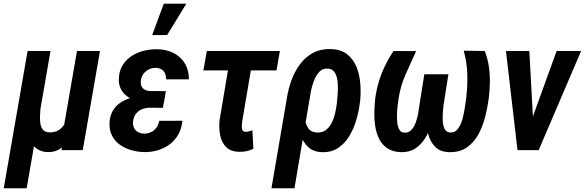

<svg xmlns="http://www.w3.org/2000/svg" viewBox="-42 -800 3116 1023"><path d="M368.2 -528.3H490.7L398.9 0H286.1L298.8 -128.9ZM334.5 -246.1 376 -247.6Q372.1 -212.4 363.3 -167.7Q354.5 -123 336.4 -81.8Q318.4 -40.5 287.8 -14.4Q257.3 11.7 210 10.3Q180.7 9.3 158 -5.1Q135.3 -19.5 121.1 -43Q106.9 -66.4 103 -94.7L108.9 -225.6H173.8Q172.9 -209.5 171.4 -187.7Q169.9 -166 172.6 -145Q175.3 -124 186 -109.9Q196.8 -95.7 220.7 -94.7Q251.5 -93.8 272.2 -107.7Q293 -121.6 305.2 -144.8Q317.4 -168 324.2 -194.6Q331.1 -221.2 334.5 -246.1ZM105 -528.3H227.1L100.1 203.1H-22Z M728.5 -287.6 836.9 -287.1 826.2 -225.6 754.4 -226.1Q731.4 -225.1 712.9 -217.3Q694.3 -209.5 682.1 -193.4Q669.9 -177.2 667 -153.8Q665 -139.6 668.5 -127.7Q671.9 -115.7 679.7 -106.9Q687.5 -98.1 699 -93.3Q710.4 -88.4 725.1 -87.9Q746.1 -87.9 763.2 -96.2Q780.3 -104.5 791.5 -120.1Q802.7 -135.7 806.6 -156.2L929.7 -156.7Q926.3 -115.7 908.4 -84.2Q890.6 -52.7 862.3 -31.2Q834 -9.8 798.6 0.7Q763.2 11.2 723.6 10.3Q689 9.3 655.8 -0.5Q622.6 -10.3 596.2 -29.3Q569.8 -48.3 554.9 -77.1Q540 -106 541.5 -145.5Q543.5 -184.1 559.8 -211.2Q576.2 -238.3 602.8 -255.1Q629.4 -272 661.9 -279.8Q694.3 -287.6 728.5 -287.6ZM831.1 -252 737.3 -252.9Q710 -253.4 683.6 -262Q657.2 -270.5 635.7 -286.4Q614.3 -302.2 602.1 -325.7Q589.8 -349.1 591.3 -379.9Q592.3 -421.4 610.8 -451.7Q629.4 -481.9 659.2 -501.5Q689 -521 725.3 -529.8Q761.7 -538.6 799.3 -537.6Q835.4 -536.6 865.5 -525.1Q895.5 -513.7 918 -492.9Q940.4 -472.2 952.4 -443.1Q964.4 -414.1 964.4 -377.4H843.3Q843.3 -395.5 837.2 -409.2Q831.1 -422.9 818.6 -430.4Q806.2 -438 787.1 -438.5Q767.6 -438.5 750.7 -430.2Q733.9 -421.9 722.7 -406.7Q711.4 -391.6 708.5 -372.1Q707 -358.9 709.5 -348.4Q711.9 -337.9 718 -330.8Q724.1 -323.7 734.1 -319.8Q744.1 -315.9 756.8 -314.9L841.8 -314.5ZM769 -613.3 830.6 -780.3H950.7L848.6 -613.3Z M1449.2 -528.3 1431.2 -424.8H1041.5L1060.1 -528.3ZM1189.9 -528.3H1312L1248.5 -153.3Q1247.6 -145 1246.6 -132.1Q1245.6 -119.1 1249 -108.6Q1252.4 -98.1 1265.1 -97.7Q1274.9 -97.2 1284.4 -100.1Q1293.9 -103 1302.7 -106L1308.1 -7.3Q1289.6 2 1271 5.6Q1252.4 9.3 1231.9 8.8Q1186 7.8 1162.1 -17.1Q1138.2 -42 1131.1 -79.6Q1124 -117.2 1127.4 -156.2Z M1404.3 203.1 1487.3 -281.7Q1494.6 -328.1 1511.7 -374.3Q1528.8 -420.4 1556.9 -458.3Q1585 -496.1 1625.5 -518.1Q1666 -540 1719.7 -538.6Q1774.9 -537.1 1808.3 -510.3Q1841.8 -483.4 1858.2 -441.7Q1874.5 -399.9 1877.9 -352.1Q1881.3 -304.2 1876.5 -260.3L1875 -249.5Q1870.1 -208.5 1856.9 -162.6Q1843.8 -116.7 1820.3 -76.9Q1796.9 -37.1 1760.7 -12.5Q1724.6 12.2 1673.3 10.7Q1626.5 8.8 1599.4 -17.1Q1572.3 -43 1559.3 -82.3Q1546.4 -121.6 1542.5 -164.6Q1538.6 -207.5 1538.6 -242.7Q1545.4 -238.8 1552.2 -234.4Q1559.1 -230 1566.2 -225.8Q1573.2 -221.7 1580.6 -217.8Q1580.1 -193.4 1583.5 -164.6Q1586.9 -135.7 1601.3 -115.5Q1615.7 -95.2 1648.4 -93.8Q1677.7 -93.3 1696.5 -108.9Q1715.3 -124.5 1727.1 -149.2Q1738.8 -173.8 1744.4 -200.9Q1750 -228 1752.9 -250L1753.9 -260.3Q1755.4 -276.4 1757.6 -304.9Q1759.8 -333.5 1757.1 -362.8Q1754.4 -392.1 1742.2 -412.8Q1730 -433.6 1703.1 -434.6Q1676.8 -435.5 1659.7 -417.7Q1642.6 -399.9 1631.8 -372.8Q1621.1 -345.7 1615.5 -318.1Q1609.9 -290.5 1607.4 -272L1526.9 203.1Z M2428.7 -529.8 2541 -528.3Q2556.2 -488.8 2562.5 -447Q2568.8 -405.3 2568.1 -362.8Q2567.4 -320.3 2562.5 -278.3Q2556.6 -232.9 2544.2 -181.9Q2531.7 -130.9 2508.3 -86.7Q2484.9 -42.5 2446.3 -15.1Q2407.7 12.2 2350.1 10.7Q2302.2 8.8 2276.1 -18.1Q2250 -44.9 2239.5 -85.7Q2229 -126.5 2228.5 -169.9Q2228 -213.4 2232.4 -248L2258.3 -404.3H2347.2L2320.8 -237.3Q2319.3 -226.1 2317.6 -202.9Q2315.9 -179.7 2317.1 -155Q2318.4 -130.4 2327.4 -112.5Q2336.4 -94.7 2357.4 -93.8Q2382.8 -92.8 2398.7 -114.7Q2414.6 -136.7 2422.9 -168.7Q2431.2 -200.7 2435.5 -231.2Q2439.9 -261.7 2441.9 -278.3Q2449.7 -340.8 2447.8 -404.8Q2445.8 -468.8 2428.7 -529.8ZM2054.7 -527.8H2175.3Q2147 -466.3 2119.1 -403.6Q2091.3 -340.8 2081.5 -273.4Q2080.1 -263.7 2077.4 -243.2Q2074.7 -222.7 2073.5 -197.8Q2072.3 -172.9 2074.5 -149.4Q2076.7 -126 2085 -110.6Q2093.3 -95.2 2109.9 -93.3Q2134.3 -91.3 2149.4 -107.4Q2164.6 -123.5 2173.3 -147.9Q2182.1 -172.4 2186.3 -197Q2190.4 -221.7 2192.4 -237.3L2218.8 -404.3H2308.1L2281.7 -248Q2275.9 -209.5 2264.6 -164.6Q2253.4 -119.6 2232.2 -79.1Q2210.9 -38.6 2177.5 -13.4Q2144 11.7 2094.2 10.7Q2050.3 9.3 2022 -9.8Q1993.7 -28.8 1978.3 -59.6Q1962.9 -90.3 1957.3 -127.2Q1951.7 -164.1 1952.6 -202.1Q1953.6 -240.2 1957 -273.4Q1962.9 -319.3 1976.1 -363.3Q1989.3 -407.2 2009 -448.5Q2028.8 -489.7 2054.7 -527.8Z M2770.5 -105.5 2923.8 -528.3H3054.2L2828.1 0H2749ZM2778.3 -528.3 2802.2 -92.8 2791 0H2715.3L2653.8 -528.3Z"/></svg>

Font: Roboto Condensed SemiBold
Style: Italic
Weight: 600
Italic angle: -12°
Designer: Christian Robertson
Foundry: Google
Version: Version 3.008; 2023